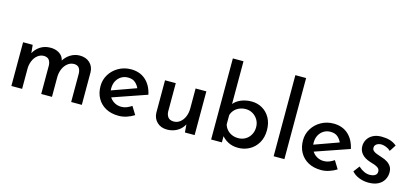

<svg xmlns="http://www.w3.org/2000/svg" viewBox="-64 -1269 3843 1777"><g transform="rotate(15 1857.5 -380.0)"><path d="M171 -419 180 -329 176 -336Q200 -383 242 -409.5Q284 -436 339 -436Q373 -436 400.5 -425Q428 -414 446 -394Q464 -374 469 -344L464 -341Q489 -385 530.5 -410.5Q572 -436 619 -436Q680 -436 716.5 -401Q753 -366 754 -311V0H652V-272Q651 -303 637.5 -324Q624 -345 590 -347Q554 -347 526.5 -325Q499 -303 484 -268Q469 -233 468 -193V0H365V-272Q364 -303 350 -324Q336 -345 301 -347Q265 -347 238 -325Q211 -303 196.5 -267.5Q182 -232 182 -193V0H79V-419Z M1109 10Q1036 10 984 -18.5Q932 -47 904 -97.5Q876 -148 876 -213Q876 -275 907.5 -325.5Q939 -376 992.5 -406Q1046 -436 1111 -436Q1195 -436 1250.5 -387Q1306 -338 1325 -250L984 -132L960 -192L1233 -290L1212 -277Q1200 -308 1174 -331.5Q1148 -355 1103 -355Q1067 -355 1038.5 -337.5Q1010 -320 993.5 -289.5Q977 -259 977 -218Q977 -176 994.5 -144.5Q1012 -113 1042.5 -95Q1073 -77 1111 -77Q1138 -77 1162.5 -87Q1187 -97 1209 -112L1256 -36Q1223 -15 1184.5 -2.5Q1146 10 1109 10Z M1573 17Q1515 17 1478 -18Q1441 -53 1439 -108V-419H1542V-145Q1544 -113 1560.5 -92.5Q1577 -72 1614 -71Q1648 -71 1674.5 -91.5Q1701 -112 1716.5 -147.5Q1732 -183 1732 -229V-419H1835V0H1742L1734 -97L1738 -81Q1725 -53 1701 -30.5Q1677 -8 1644 4.5Q1611 17 1573 17Z M2253 10Q2196 10 2153.5 -13.5Q2111 -37 2085 -73L2096 -102V0H1993V-777H2095V-328L2093 -365Q2117 -397 2163 -417Q2209 -437 2266 -437Q2322 -437 2368.5 -410Q2415 -383 2442.5 -333.5Q2470 -284 2470 -216Q2470 -146 2440 -95Q2410 -44 2360.5 -17Q2311 10 2253 10ZM2231 -77Q2269 -77 2299.5 -95Q2330 -113 2348 -145Q2366 -177 2366 -217Q2366 -256 2348 -287Q2330 -318 2299.5 -336.5Q2269 -355 2231 -355Q2198 -355 2170 -343Q2142 -331 2123 -310Q2104 -289 2096 -261V-172Q2104 -144 2123 -122.5Q2142 -101 2169.5 -89Q2197 -77 2231 -77Z M2592 -777H2695V0H2592Z M3049 10Q2976 10 2924 -18.5Q2872 -47 2844 -97.5Q2816 -148 2816 -213Q2816 -275 2847.5 -325.5Q2879 -376 2932.5 -406Q2986 -436 3051 -436Q3135 -436 3190.5 -387Q3246 -338 3265 -250L2924 -132L2900 -192L3173 -290L3152 -277Q3140 -308 3114 -331.5Q3088 -355 3043 -355Q3007 -355 2978.5 -337.5Q2950 -320 2933.5 -289.5Q2917 -259 2917 -218Q2917 -176 2934.5 -144.5Q2952 -113 2982.5 -95Q3013 -77 3051 -77Q3078 -77 3102.5 -87Q3127 -97 3149 -112L3196 -36Q3163 -15 3124.5 -2.5Q3086 10 3049 10Z M3501 9Q3455 9 3412 -7.5Q3369 -24 3341 -56L3385 -114Q3412 -89 3439.5 -76.5Q3467 -64 3492 -64Q3512 -64 3528 -68.5Q3544 -73 3554 -84Q3564 -95 3564 -113Q3564 -134 3550 -146Q3536 -158 3514 -166Q3492 -174 3467 -181Q3414 -198 3387 -229.5Q3360 -261 3360 -304Q3360 -337 3376.5 -366.5Q3393 -396 3427 -415Q3461 -434 3511 -434Q3557 -434 3592 -423.5Q3627 -413 3657 -388L3617 -326Q3599 -344 3574.5 -353.5Q3550 -363 3530 -364Q3512 -364 3497 -358.5Q3482 -353 3473 -342.5Q3464 -332 3464 -318Q3463 -298 3477.5 -285.5Q3492 -273 3515 -265.5Q3538 -258 3560 -250Q3591 -241 3615 -225.5Q3639 -210 3653 -188Q3667 -166 3667 -132Q3667 -95 3649 -62.5Q3631 -30 3594 -10.5Q3557 9 3501 9Z"/></g></svg>

Font: Josefin Sans Medium
Style: Regular
Weight: 500
Designer: Santiago Orozco
Foundry: Typemade
Version: Version 2.001